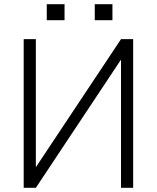

<svg xmlns="http://www.w3.org/2000/svg" viewBox="-20 -898 750 918"><path d="M558.6 -710.9H616.7V0H558.6V-610.4L557.1 -610.8L151.4 0H93.3V-710.9H151.4V-101.1L152.8 -100.6ZM517.6 -801.3H433.1V-877.9H517.6ZM288.6 -801.3H203.6V-877.9H288.6Z"/></svg>

Font: Roboto Web
Style: Light
Weight: 300
Designer: Google
Version: Version 1.200310; 2013